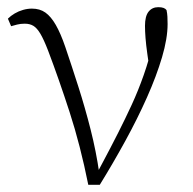

<svg xmlns="http://www.w3.org/2000/svg" viewBox="-20 -509 537 535"><path d="M226 6Q204 -104 174 -196.5Q144 -289 114 -368Q102 -399 92.5 -415Q83 -431 73 -437Q63 -443 49 -443Q37 -443 27.5 -440.5Q18 -438 11 -436L2 -457Q10 -465 21 -471.5Q32 -478 44.5 -481.5Q57 -485 69 -485Q91 -485 106.5 -474Q122 -463 135.5 -439.5Q149 -416 162 -378Q180 -325 198.5 -267Q217 -209 232.5 -148Q248 -87 257 -24H249L265 -54Q289 -99 309 -138.5Q329 -178 347 -217Q365 -256 380.5 -300Q396 -344 409 -399L399 -299Q394 -334 390.5 -359Q387 -384 385.5 -403Q384 -422 384 -437Q384 -464 394 -476.5Q404 -489 421 -489Q430 -489 435.5 -487Q441 -485 444 -481Q446 -472 446.5 -462.5Q447 -453 447 -442Q447 -402 431.5 -349.5Q416 -297 389.5 -237.5Q363 -178 329 -116Q295 -54 258 6Z"/></svg>

Font: Source Serif 4 18pt Light
Style: Regular
Weight: 300
Designer: Frank Grießhammer
Foundry: Adobe Systems Incorporated
Version: Version 4.004;hotconv 1.0.116;makeotfexe 2.5.65601